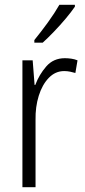

<svg xmlns="http://www.w3.org/2000/svg" viewBox="-20 -785 356 805"><path d="M252 -541Q265 -541 279 -539Q293 -537 305 -532L296 -479Q286 -482 274 -484.5Q262 -487 249 -487Q212 -487 184.5 -458.5Q157 -430 142.5 -383.5Q128 -337 129 -282V0H74V-532H117L125 -429H128Q144 -472 174 -506.5Q204 -541 252 -541ZM294 -757Q279 -735 255.5 -707Q232 -679 206 -652Q180 -625 159 -606H124V-617Q154 -654 181.5 -692Q209 -730 229 -765H294Z"/></svg>

Font: Noto Sans Lao Condensed Light
Style: Regular
Weight: 300
Width: 3
Designer: Monotype Design Team
Foundry: Monotype Imaging Inc.
Version: Version 2.003; ttfautohint (v1.8.4.7-5d5b)